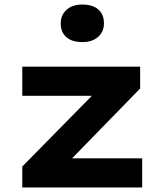

<svg xmlns="http://www.w3.org/2000/svg" viewBox="-20 -824 727 844"><path d="M78 0V-92L434 -454L444 -403H78V-531H596V-435L254 -84L241 -128H605V0ZM342 -639Q297 -639 272 -660.5Q247 -682 247 -721Q247 -758 272.5 -781Q298 -804 342 -804Q387 -804 412 -782.5Q437 -761 437 -721Q437 -685 411.5 -662Q386 -639 342 -639Z"/></svg>

Font: Lexend Giga
Style: Bold
Weight: 700
Version: Version 1.007